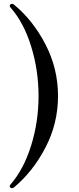

<svg xmlns="http://www.w3.org/2000/svg" viewBox="-20 -883 413 1006"><path d="M31 92Q31 88 34 85Q104 5 143 -120Q182 -245 182 -380Q182 -515 143 -640.5Q104 -766 34 -845Q31 -848 31 -852Q31 -856 34.5 -859.5Q38 -863 43 -863Q47 -863 52 -860Q152 -778 218 -651Q284 -524 284 -380Q284 -236 218 -109.5Q152 17 52 100Q47 103 43 103Q38 103 34.5 100Q31 97 31 92Z"/></svg>

Font: Shippori Mincho B1 Medium
Style: Regular
Weight: 500
Designer: FONTDASU
Foundry: FONTDASU / Google Inc. / but / Adobe
Version: Version 3.110; ttfautohint (v1.8.3)